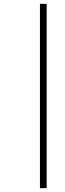

<svg xmlns="http://www.w3.org/2000/svg" viewBox="-20 -750 336 1000"><path d="M188 230V-730H223V230Z"/></svg>

Font: TitilliumWebThinItalic
Style: Thin Italic
Weight: 200
Italic angle: -13°
Version: Version 1.001;PS 57.000;hotconv 1.0.70;makeotf.lib2.5.55311